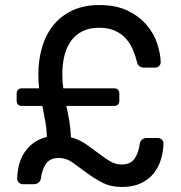

<svg xmlns="http://www.w3.org/2000/svg" viewBox="-20 -730 718 761"><path d="M227 -434Q227 -420 228 -407Q229 -394 231 -380H431Q453 -380 453 -358V-332Q453 -310 431 -310H243Q250 -279 255 -248.5Q260 -218 261 -186Q294 -177 320 -159Q346 -141 369.5 -123Q393 -105 415 -91.5Q437 -78 463 -78Q498 -78 514 -102Q530 -126 534 -161Q536 -172 544 -177.5Q552 -183 560 -183H606Q615 -183 621.5 -176.5Q628 -170 628 -161Q627 -128 617.5 -97Q608 -66 588.5 -42Q569 -18 538 -3.5Q507 11 463 11Q418 11 384 -7Q350 -25 321.5 -46.5Q293 -68 267.5 -86Q242 -104 213 -104Q178 -104 162 -80.5Q146 -57 142 -22Q140 -11 132 -5.5Q124 0 116 0H70Q61 0 54.5 -6.5Q48 -13 48 -22Q49 -50 55.5 -76.5Q62 -103 76.5 -125Q91 -147 113 -163.5Q135 -180 166 -187Q165 -219 159.5 -249Q154 -279 148 -310H68Q46 -310 46 -332V-358Q46 -380 68 -380H135Q132 -405 132 -434Q132 -494 147.5 -545Q163 -596 193.5 -632.5Q224 -669 269 -689.5Q314 -710 373 -710Q441 -710 487.5 -687Q534 -664 562.5 -629.5Q591 -595 603.5 -556Q616 -517 617 -484Q617 -475 610.5 -468.5Q604 -462 595 -462H549Q541 -462 533 -467.5Q525 -473 523 -484Q517 -509 506.5 -533.5Q496 -558 479 -577Q462 -596 436 -608Q410 -620 373 -620Q335 -620 307.5 -606.5Q280 -593 262 -568.5Q244 -544 235.5 -510Q227 -476 227 -434Z"/></svg>

Font: Rubik
Style: Regular
Weight: 400
Designer: Hubert & Fischer
Foundry: Hubert & Fischer
Version: Version 1.002; ttfautohint (v1.6)